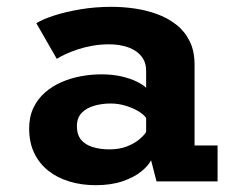

<svg xmlns="http://www.w3.org/2000/svg" viewBox="-20 -532 690 563"><path d="M260.5 11Q219 11 183.5 0.2Q148 -10.5 121.5 -31.5Q95 -52.5 80.2 -83.5Q65.5 -114.5 65.5 -155Q65.5 -189.5 78 -215.8Q90.5 -242 112 -260.8Q133.5 -279.5 160.5 -291.2Q187.5 -303 217.5 -308.5Q247.5 -314 277 -314Q310 -314 336.8 -307.8Q363.5 -301.5 382 -292.2Q400.5 -283 408.5 -274.5V-325Q408.5 -345 399.8 -359.5Q391 -374 376 -383.5Q361 -393 341.2 -397.5Q321.5 -402 299.5 -402Q274.5 -402 251.8 -398Q229 -394 209.2 -387.5Q189.5 -381 173.5 -373.8Q157.5 -366.5 146.5 -359.5L86.5 -464Q105 -475.5 139 -486.5Q173 -497.5 216.5 -504.8Q260 -512 307 -512Q341 -512 375.2 -507Q409.5 -502 441 -490.5Q472.5 -479 497.2 -459.5Q522 -440 536.2 -411.2Q550.5 -382.5 550.5 -342V-105.5H618V0H439L423 -62Q415 -46 394 -29Q373 -12 339.5 -0.5Q306 11 260.5 11ZM301 -94Q329 -94 351 -102.2Q373 -110.5 387.8 -122.8Q402.5 -135 408.5 -145V-186Q402 -196 385.8 -205.8Q369.5 -215.5 348.2 -222Q327 -228.5 304 -228.5Q280 -228.5 257.2 -222.2Q234.5 -216 220 -201.5Q205.5 -187 205.5 -162Q205.5 -137 217.8 -122.2Q230 -107.5 251.8 -100.8Q273.5 -94 301 -94Z"/></svg>

Font: Trispace Thin SemiBold
Style: Regular
Weight: 600
Version: Version 1.210